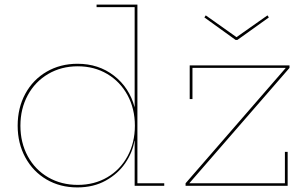

<svg xmlns="http://www.w3.org/2000/svg" viewBox="-20 -810 1339 837"><path d="M696 -11V0H567V-196H566Q558 -146 526.5 -99.5Q495 -53 441.5 -23Q388 7 317 7Q242 7 183 -27.5Q124 -62 90.5 -123.5Q57 -185 57 -262Q57 -340 90.5 -401.5Q124 -463 183.5 -497.5Q243 -532 318 -532Q410 -532 477 -480Q544 -428 567 -342V-779H401V-790H579V-11ZM568 -262Q568 -336 536 -395Q504 -454 447.5 -487.5Q391 -521 319 -521Q247 -521 190 -487.5Q133 -454 101 -395Q69 -336 69 -262Q69 -188 101 -129Q133 -70 190 -37Q247 -4 319 -4Q391 -4 447.5 -37Q504 -70 536 -129Q568 -188 568 -262ZM806 -12V-11H1222V-148H1234V0H789V-11L1225 -513V-514H819V-378H807V-525H1242V-514ZM1007 -636 871 -734 877 -743 1011 -648 1146 -743 1152 -734 1015 -636Z"/></svg>

Font: Hepta Slab Thin
Style: Regular
Weight: 250
Designer: Michael LaGattuta
Foundry: Michael LaGattuta
Version: Version 1.100; ttfautohint (v1.8) -l 8 -r 50 -G 200 -x 14 -D